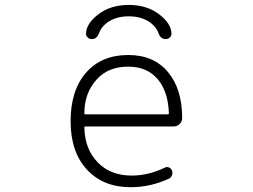

<svg xmlns="http://www.w3.org/2000/svg" viewBox="-20 -782 1040 790"><path d="M331.1 -261.7Q327.1 -261.7 327.1 -256.8Q329.1 -168.9 380.9 -115.2Q433.6 -59.6 521.5 -59.6Q589.8 -59.6 657.2 -91.8Q666 -96.7 674.8 -93.3Q683.6 -89.8 687.5 -80.1Q691.4 -70.3 687.5 -60.5Q683.6 -50.8 674.8 -46.9Q599.6 -11.7 517.6 -11.7Q404.3 -11.7 337.4 -84.5Q270.5 -157.2 270.5 -283.2Q270.5 -410.2 334 -482.9Q397.5 -555.7 507.8 -555.7Q612.3 -555.7 670.9 -485.8Q729.5 -416 729.5 -295.9Q729.5 -281.2 718.8 -271.5Q709 -261.7 694.3 -261.7ZM327.1 -315.4Q327.1 -311.5 331.1 -311.5H670.9Q674.8 -311.5 674.8 -316.4Q671.9 -404.3 629.9 -455.1Q585.9 -507.8 507.8 -507.8Q424.8 -507.8 377.9 -455.1Q327.1 -399.4 327.1 -315.4ZM387.7 -646.5Q378.9 -621.1 357.4 -621.1Q346.7 -621.1 339.8 -628.9Q334 -634.8 334 -642.6Q334 -683.6 382.8 -721.7Q433.6 -761.7 509.8 -761.7Q585.9 -761.7 636.7 -721.7Q685.5 -683.6 685.5 -642.6Q685.5 -634.8 679.7 -628.9Q672.9 -621.1 662.1 -621.1Q640.6 -621.1 631.8 -646.5Q624 -668.9 600.6 -687.5Q564.5 -714.8 509.8 -714.8Q455.1 -714.8 418.9 -687.5Q395.5 -668.9 387.7 -646.5Z"/></svg>

Font: Gen Jyuu Gothic L Monospace Light
Style: Regular
Weight: 300
Designer: [Source Han Sans]
Ryoko NISHIZUKA  (kana & ideographs); Paul D. Hunt (Latin, Greek & Cyrillic); Wenlong ZHANG  (bopomofo
Version: Version 1.002.20150607